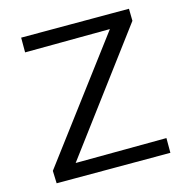

<svg xmlns="http://www.w3.org/2000/svg" viewBox="-99 -751 812 843"><g transform="rotate(-15 307.0 -329.0)"><path d="M56 0 54 -57 501 -652 537 -594 71 -591V-658H561L562 -603L116 -6L82 -64L573 -67V0Z"/></g></svg>

Font: Ysabeau Office Medium
Style: Regular
Weight: 500
Designer: Christian Thalmann (Catharsis Fonts)
Version: Version 2.001;gftools[0.9.30]; featfreeze: tnum,lnum,ss02